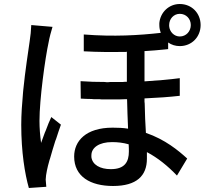

<svg xmlns="http://www.w3.org/2000/svg" viewBox="-20 -883 1040 958"><path d="M713 -91V-100C713 -108 713 -116 713 -124C768 -95 817 -55 863 -7L914 -92C870 -132 804 -187 708 -220C705 -265 703 -315 702 -366L701 -376V-392C768 -395 824 -399 877 -405V-493C824 -486 766 -481 701 -477V-628C738 -630 769 -633 800 -636L810 -637C813 -637 816 -638 819 -638V-671C836 -659 856 -653 877 -653C937 -653 981 -699 981 -758C981 -817 937 -863 877 -863C823 -863 780 -822 775 -768V-759V-758C775 -743 778 -731 782 -719C674 -707 549 -699 398 -711V-627C470 -623 535 -623 599 -624H608C610 -624 612 -625 613 -625V-475C607 -475 600 -475 594 -474H584C566 -474 549 -474 531 -474L521 -473H511L502 -474C463 -474 423 -475 382 -478L383 -391C402 -390 420 -389 438 -389L448 -388C458 -388 468 -388 477 -388L487 -387C492 -387 497 -387 502 -387H512C516 -387 521 -387 526 -387H536C538 -387 539 -387 541 -387H555C571 -387 588 -387 604 -388H614C615 -341 617 -287 619 -241C594 -245 569 -246 542 -246C408 -246 350 -179 350 -102C350 -2 431 45 544 45C662 45 713 -6 713 -91ZM824 -753C824 -754 824 -756 824 -758C824 -789 847 -814 877 -814C909 -814 932 -789 932 -758C932 -727 909 -701 877 -701C849 -701 826 -724 824 -753ZM775 -759V-763C775 -764 775 -766 775 -767ZM211 49C210 37 209 23 208 13C208 2 211 -18 214 -32C217 -46 221 -64 227 -84L230 -93C237 -120 247 -150 256 -180L260 -190C268 -215 276 -239 284 -261L236 -299C227 -280 217 -256 208 -231L204 -222C197 -204 191 -186 185 -170C180 -206 177 -244 177 -280C177 -387 205 -592 223 -674C226 -692 236 -731 242 -749L136 -758C135 -732 132 -701 128 -677C121 -626 106 -533 96 -433L95 -422C90 -367 86 -311 86 -260C86 -125 104 -15 124 55L211 49ZM436 -108C436 -146 474 -174 539 -174C567 -174 594 -171 622 -163C623 -150 623 -136 623 -127C623 -77 604 -39 533 -39C479 -39 441 -61 436 -99V-107V-108Z"/></svg>

Font: Glow Sans SC Normal Medium
Style: Regular
Weight: 600
Designer: Ryoko NISHIZUKA (kana, bopomofo & ideographs); Paul D. Hunt (Latin, Greek & Cyrillic); Sandoll Communications, Soo-young
Version: Version 0.93